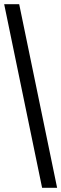

<svg xmlns="http://www.w3.org/2000/svg" viewBox="-20 -780 294 921"><path d="M182 121H254L72 -760H0Z"/></svg>

Font: Noto Serif Tamil Condensed Black
Style: Regular
Weight: 900
Width: 3
Designer: Indian Type Foundry, Tom Grace, and the Monotype Design Team
Foundry: Monotype Imaging Inc.
Version: Version 2.004